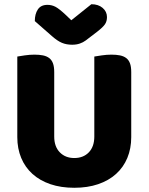

<svg xmlns="http://www.w3.org/2000/svg" viewBox="-20 -874 704 910"><path d="M602 -224Q602 -170 583.5 -125.5Q565 -81 530 -49.5Q495 -18 445 -1Q395 16 332 16Q269 16 219 -1Q169 -18 134 -49.5Q99 -81 80.5 -125.5Q62 -170 62 -224V-606Q73 -608 97 -611.5Q121 -615 143 -615Q166 -615 183.5 -611.5Q201 -608 213 -599Q225 -590 231 -574Q237 -558 237 -532V-227Q237 -179 263.5 -152Q290 -125 332 -125Q375 -125 401 -152Q427 -179 427 -227V-606Q438 -608 462 -611.5Q486 -615 508 -615Q531 -615 548.5 -611.5Q566 -608 578 -599Q590 -590 596 -574Q602 -558 602 -532ZM318 -778 413 -854Q446 -854 466.5 -836.5Q487 -819 487 -793Q487 -773 477.5 -759Q468 -745 441 -724L386 -682Q374 -673 358 -667.5Q342 -662 322 -662Q295 -662 273.5 -671Q252 -680 226 -703L145 -774Q145 -808 159.5 -829.5Q174 -851 205 -851Q225 -851 242.5 -842Q260 -833 292 -803Z"/></svg>

Font: Baloo
Style: Regular
Weight: 400
Designer: Sarang Kulkarni and Ek Type
Foundry: Ek Type
Version: Version 1.100;PS 1.000;hotconv 1.0.88;makeotf.lib2.5.647800;